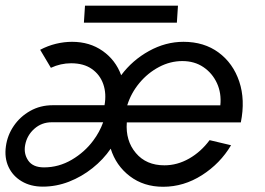

<svg xmlns="http://www.w3.org/2000/svg" viewBox="-59 -666 965 698"><path d="M96.5 12.5Q52.5 12.5 20 -6.8Q-12.5 -26 -28 -59.2Q-43.5 -92.5 -37.5 -134.5Q-32 -174.5 -9 -208.2Q14 -242 50.8 -262.8Q87.5 -283.5 133 -283.5H321Q328.5 -325.5 316.5 -360Q304.5 -394.5 275 -415.2Q245.5 -436 199.5 -436Q161.5 -436 126 -419.5L87 -485Q114.5 -499.5 144.2 -506.8Q174 -514 203 -514Q267 -514 314.2 -480.8Q361.5 -447.5 381.5 -392.5Q422 -447 482.5 -480.5Q543 -514 608 -514Q683 -514 735.8 -475Q788.5 -436 810.8 -369.5Q833 -303 816.5 -221H402Q397 -154.5 434.8 -109.8Q472.5 -65 538.5 -65Q585.5 -65 628.5 -89.5Q671.5 -114 703 -156.5L781 -138Q741.5 -71.5 675.2 -29.2Q609 13 534 13Q463.5 13 413 -25.5Q362.5 -64 343.5 -125.5Q316.5 -86 277.2 -54.8Q238 -23.5 191.8 -5.5Q145.5 12.5 96.5 12.5ZM403.5 -283H742Q746.5 -327 729.8 -363.5Q713 -400 680.5 -422Q648 -444 604 -444Q560 -444 519.2 -422.5Q478.5 -401 448 -364.5Q417.5 -328 403.5 -283ZM101 -57.5Q154.5 -57.5 201.8 -85.2Q249 -113 280 -155Q303 -185.5 316 -221.5H129Q92.5 -221.5 65.8 -197.8Q39 -174 32.5 -139Q26.5 -107.5 43.5 -82.5Q60.5 -57.5 101 -57.5ZM250 -645.5H588L584 -583.5H246Z"/></svg>

Font: Urbanist
Style: Italic
Weight: 400
Italic angle: -8°
Designer: Corey Hu
Foundry: Corey Hu
Version: Version 1.330; ttfautohint (v1.8.4.7-5d5b)